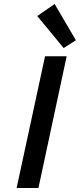

<svg xmlns="http://www.w3.org/2000/svg" viewBox="-20 -939 399 959"><path d="M166 -859 253 -919 359 -738 298 -699ZM205 -658H313L172 0H63Z"/></svg>

Font: Ysabeau Infant Semibold
Style: Italic
Weight: 600
Italic angle: -12°
Designer: Christian Thalmann (Catharsis Fonts)
Version: Version 0.003